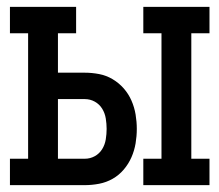

<svg xmlns="http://www.w3.org/2000/svg" viewBox="-20 -540 640 560"><path d="M398 0V-77H451V-443H398V-520H591V-443H538V-77H591V0ZM227 0H9V-77H62V-443H9V-520H202V-443H149V-328H227Q248 -328 269 -324Q290 -320 308.5 -309Q327 -298 341 -282Q355 -266 363.5 -246.5Q372 -227 375.5 -206Q379 -185 379 -164Q379 -143 375.5 -122Q372 -101 363.5 -81.5Q355 -62 341 -45.5Q327 -29 308.5 -18.5Q290 -8 269 -4Q248 0 227 0ZM227 -77Q243 -77 256.5 -84.5Q270 -92 278 -105Q286 -118 288.5 -133.5Q291 -149 291 -164Q291 -179 288.5 -194.5Q286 -210 278 -223Q270 -236 256.5 -243.5Q243 -251 227 -251H149V-77Z"/></svg>

Font: Iosevka HT Medium Extended
Style: Regular
Weight: 500
Width: 7
Monospace: yes
Designer: Belleve Invis
Foundry: Belleve Invis
Version: Version 32.3.0; ttfautohint (v1.8.4)